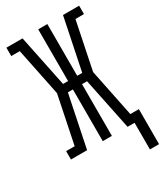

<svg xmlns="http://www.w3.org/2000/svg" viewBox="-221 -826 943 1093"><g transform="rotate(-30 250.0 -280.0)"><path d="M429 175V0H383L313 -340H280V0H220V-340H187L117 0H11V-55H67L131 -367L67 -680H11V-735H117L187 -395H220V-735H280V-395H313L383 -735H489V-680H433L369 -368L433 -55H489V175Z"/></g></svg>

Font: Iosevka Curly Slab Light
Style: Regular
Weight: 300
Monospace: yes
Designer: Belleve Invis
Foundry: Belleve Invis
Version: Version 22.1.2; ttfautohint (v1.8.4)